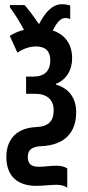

<svg xmlns="http://www.w3.org/2000/svg" viewBox="-20 -684 415 905"><path d="M272 -664C226 -664 192 -625 164 -570C138 -608 115 -638 96 -660H27V-649C52 -615 74 -579 93 -543C69 -538 48 -528 26 -515L62 -436C91 -455 120 -465 150 -465C194 -465 217 -443 217 -400C217 -348 188 -323 137 -323H103V-242H144C203 -242 233 -213 233 -164C233 -113 208 -87 150 -85C61 -81 10 -30 10 56C10 144 60 192 151 192C179 192 220 187 247 187C268 187 288 193 297 201V110C285 102 268 97 247 97C217 97 194 102 162 102C128 102 111 89 111 56C111 23 129 7 175 5C286 0 339 -60 339 -155C339 -220 307 -267 244 -285V-289C291 -307 320 -352 320 -409C320 -474 288 -521 229 -540C248 -580 267 -599 287 -599C296 -599 304 -598 311 -594V-658C299 -662 286 -664 272 -664Z"/></svg>

Font: Noto Sans Display Condensed Medium
Style: Regular
Weight: 500
Width: 3
Designer: Monotype Design Team
Foundry: Monotype Imaging Inc.
Version: Version 1.900